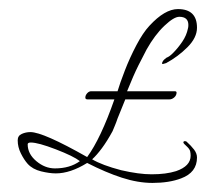

<svg xmlns="http://www.w3.org/2000/svg" viewBox="-20 -365 461 423"><path d="M316 38Q284 38 248.5 26.5Q213 15 172 -6Q135 17 103 17Q89 17 70.5 12.5Q52 8 41 -4Q33 -13 26 -27Q19 -41 19 -56Q19 -66 28 -70Q37 -74 47 -74Q75 -74 172 -19Q202 -60 232 -146H173Q168 -146 168 -150Q168 -155 172 -159.5Q176 -164 181 -164H239Q244 -181 255 -209.5Q266 -238 280.5 -265.5Q295 -293 309 -308Q343 -345 372 -345Q414 -345 414 -304Q414 -282 393 -261Q372 -240 346 -226L339 -224Q337 -224 337 -225Q337 -231 347 -238Q353 -240 361 -248Q372 -259 381.5 -273Q391 -287 394 -302Q395 -305 395 -310Q395 -328 375 -328Q363 -328 342 -308Q321 -288 303 -256Q296 -243 285 -221Q274 -199 260 -164H365Q369 -164 369 -161Q369 -155 364 -150.5Q359 -146 353 -146H256Q251 -133 246.5 -122.5Q242 -112 239 -104Q236 -95 233 -88Q230 -81 228 -76Q216 -54 204.5 -38.5Q193 -23 183 -14Q205 -1 247 10Q286 19 314 19Q346 19 368 12Q400 1 400 -22Q400 -27 399 -31.5Q398 -36 393 -41Q384 -49 384 -51Q384 -54 387 -54Q390 -54 391 -53Q401 -44 407.5 -35.5Q414 -27 414 -18Q414 15 379 28Q366 33 350 35.5Q334 38 316 38ZM101 6Q134 6 156 -10Q142 -21 103 -36Q64 -51 48 -51Q41 -51 41 -47Q41 -26 60 -10Q79 6 101 6Z"/></svg>

Font: Passions Conflict
Style: Regular
Weight: 400
Designer: Robert E. Leuschke
Foundry: Robert E. Leuschke
Version: Version 1.010; ttfautohint (v1.8.3)